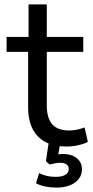

<svg xmlns="http://www.w3.org/2000/svg" viewBox="-20 -658 424 874"><path d="M284 9Q196 9 152 -37.5Q108 -84 108 -170V-422H10V-490H110V-638H193V-490H359V-422H193V-178Q193 -121 217.5 -92.5Q242 -64 296 -64Q314 -64 332 -68Q350 -72 365 -78L380 -12Q363 -3 336.5 3Q310 9 284 9ZM237 196Q211 196 186 191Q161 186 144 176L158 130Q177 139 194 143Q211 147 235 147Q261 147 277 138Q293 129 293 111Q293 98 283 90.5Q273 83 254 83Q244 83 232.5 85Q221 87 206 91L189 76L203 -18H256L243 59L218 51Q230 47 243 45Q256 43 267 43Q292 43 311 51Q330 59 341.5 74.5Q353 90 353 113Q353 138 338 157Q323 176 297 186Q271 196 237 196Z"/></svg>

Font: Nunito Sans 10pt
Style: Regular
Weight: 400
Designer: Vernon Adams
Foundry: Vernon Adams
Version: Version 3.101;gftools[0.9.27]